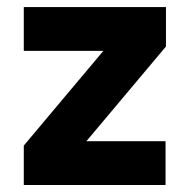

<svg xmlns="http://www.w3.org/2000/svg" viewBox="-20 -528 542 548"><path d="M47.9 -507.8V-382.8H304.3L453.7 -395.3V-507.8ZM452.5 -125H197.3L47.9 -112.5V0H452.5ZM226.6 -125 453.7 -395.3 275 -382.8 47.9 -112.5Z"/></svg>

Font: Giphurs SC
Style: Regular
Weight: 400
Version: Version 0.920